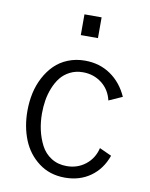

<svg xmlns="http://www.w3.org/2000/svg" viewBox="-80 -749 637 818"><g transform="rotate(10 238.0 -340.0)"><path d="M218.8 -600.1V-689.9H293V-600.1ZM256.8 9.8Q191.4 9.8 143.8 -26.1Q96.2 -62 73.5 -118.4Q50.8 -174.8 50.8 -243.2Q50.8 -283.2 58.8 -320.1Q66.9 -356.9 84 -389.2Q101.1 -421.4 125 -445.1Q148.9 -468.8 182.6 -482.4Q216.3 -496.1 255.9 -496.1Q319.3 -496.1 367.2 -463.1Q415 -430.2 440.9 -372.1L382.8 -346.2Q372.1 -392.1 337.2 -418.9Q302.2 -445.8 255.9 -445.8Q225.1 -445.8 200.4 -433.3Q175.8 -420.9 159.9 -400.9Q144 -380.9 133.3 -354Q122.6 -327.1 118.2 -299.6Q113.8 -272 113.8 -243.2Q113.8 -206.1 121.3 -171.9Q128.9 -137.7 144.5 -107.2Q160.2 -76.7 189 -58.3Q217.8 -40 255.9 -40Q302.7 -40 337.4 -67.4Q372.1 -94.7 382.8 -140.1L435.1 -116.2Q414.1 -56.6 367.4 -23.4Q320.8 9.8 256.8 9.8Z"/></g></svg>

Font: HK Grotesk Light
Style: Regular
Weight: 300
Designer: Alfredo Marco Pradil and Stefan Peev
Foundry: Hanken Design Co.
Version: Version 1.045;PS 001.045;hotconv 1.0.88;makeotf.lib2.5.64775